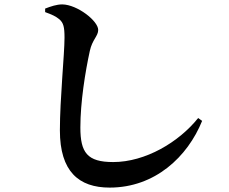

<svg xmlns="http://www.w3.org/2000/svg" viewBox="-20 -802 1040 872"><path d="M185 -747C218 -735 233 -728 250 -714C268 -698 273 -680 273 -631C273 -556 252 -353 252 -210C252 -23 338 50 478 50C684 50 832 -90 898 -253L880 -266C792 -156 640 -66 494 -66C376 -66 345 -109 345 -223C345 -338 367 -475 388 -571C399 -622 426 -638 426 -666C426 -707 331 -781 263 -782C237 -782 211 -773 185 -763Z"/></svg>

Font: Noto Serif CJK KR
Style: Bold
Weight: 700
Designer: Ryoko NISHIZUKA 西塚涼子 (kana & ideographs); Frank Grießhammer (Latin, Greek & Cyrillic); Wenlong ZHANG 张文龙 (bopomofo); San
Foundry: Adobe
Version: Version 2.001;hotconv 1.1.0;makeotfexe 2.6.0